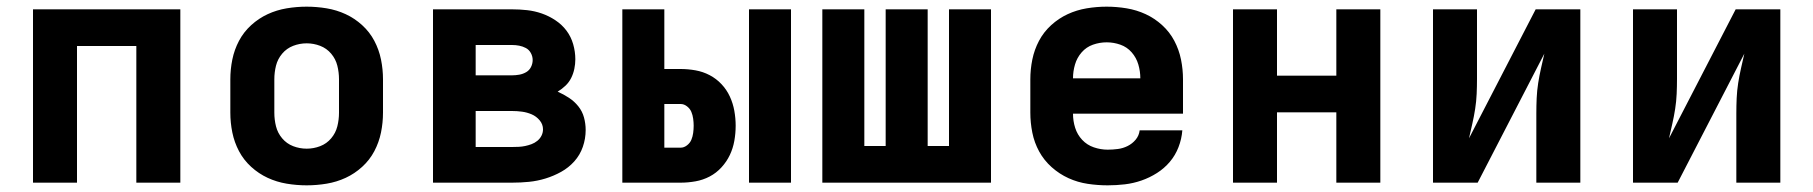

<svg xmlns="http://www.w3.org/2000/svg" viewBox="-20 -548 5440 576"><path d="M79 0V-520H521V0H389V-410H211V0Z M900 8Q870 8 840 3Q810 -2 783 -14.5Q756 -27 733.5 -47.5Q711 -68 697 -94.5Q683 -121 677 -150.5Q671 -180 671 -210V-310Q671 -340 677 -369.5Q683 -399 697 -425.5Q711 -452 733.5 -472.5Q756 -493 783 -505.5Q810 -518 840 -523Q870 -528 900 -528Q930 -528 960 -523Q990 -518 1017 -505.5Q1044 -493 1066.5 -472.5Q1089 -452 1103 -425.5Q1117 -399 1123 -369.5Q1129 -340 1129 -310V-210Q1129 -180 1123 -150.5Q1117 -121 1103 -94.5Q1089 -68 1066.5 -47.5Q1044 -27 1017 -14.5Q990 -2 960 3Q930 8 900 8ZM900 -102Q921 -102 940.5 -109.5Q960 -117 973.5 -133Q987 -149 992 -169Q997 -189 997 -210V-310Q997 -331 992 -351Q987 -371 973.5 -387Q960 -403 940.5 -410.5Q921 -418 900 -418Q879 -418 859.5 -410.5Q840 -403 826.5 -387Q813 -371 808 -351Q803 -331 803 -310V-210Q803 -189 808 -169Q813 -149 826.5 -133Q840 -117 859.5 -109.5Q879 -102 900 -102Z M1279 0V-520H1516Q1539 -520 1561.5 -517.5Q1584 -515 1605.5 -507.5Q1627 -500 1646.5 -487Q1666 -474 1679.5 -456Q1693 -438 1699.5 -415.5Q1706 -393 1706 -370Q1706 -356 1703 -341.5Q1700 -327 1693.5 -314Q1687 -301 1676.5 -291Q1666 -281 1653 -273Q1671 -265 1687 -254.5Q1703 -244 1715 -229Q1727 -214 1732 -195.5Q1737 -177 1737 -158Q1737 -132 1728.5 -107.5Q1720 -83 1703 -64Q1686 -45 1663.5 -32.5Q1641 -20 1616.5 -12.5Q1592 -5 1567 -2.5Q1542 0 1516 0ZM1407 -322H1516Q1527 -322 1538 -324Q1549 -326 1558.5 -331.5Q1568 -337 1573 -347Q1578 -357 1578 -368Q1578 -379 1572.5 -389Q1567 -399 1557.5 -404Q1548 -409 1537.5 -411Q1527 -413 1516 -413H1407ZM1407 -107H1516Q1526 -107 1536 -107.5Q1546 -108 1555.5 -110Q1565 -112 1574.5 -115.5Q1584 -119 1592 -125.5Q1600 -132 1604.5 -141Q1609 -150 1609 -160Q1609 -175 1599 -187Q1589 -199 1575 -205Q1561 -211 1546 -213Q1531 -215 1516 -215H1407Z M2227 0V-520H2353V0ZM1847 0V-520H1973V-341H2022Q2044 -341 2066.5 -337Q2089 -333 2109 -322.5Q2129 -312 2144.5 -295.5Q2160 -279 2169.5 -258.5Q2179 -238 2183 -215.5Q2187 -193 2187 -171Q2187 -148 2183 -125.5Q2179 -103 2169.5 -83Q2160 -63 2144.5 -46Q2129 -29 2109 -18.5Q2089 -8 2066.5 -4Q2044 0 2022 0ZM1973 -105H2022Q2032 -105 2041 -112Q2050 -119 2054 -128.5Q2058 -138 2059.5 -149Q2061 -160 2061 -171Q2061 -181 2059.5 -192Q2058 -203 2054 -212.5Q2050 -222 2041 -229Q2032 -236 2022 -236H1973Z M2447 0V-520H2573V-110H2637V-520H2763V-110H2827V-520H2953V0Z M3303 8Q3273 8 3243 3.5Q3213 -1 3185.5 -13.5Q3158 -26 3135 -46.5Q3112 -67 3097.5 -93.5Q3083 -120 3077 -150Q3071 -180 3071 -210V-310Q3071 -340 3077 -369.5Q3083 -399 3097 -425.5Q3111 -452 3133.5 -472.5Q3156 -493 3183 -505.5Q3210 -518 3240 -523Q3270 -528 3300 -528Q3330 -528 3360 -523Q3390 -518 3417 -505.5Q3444 -493 3466.5 -472.5Q3489 -452 3503 -425.5Q3517 -399 3523 -369.5Q3529 -340 3529 -310V-207H3199Q3199 -185 3205.5 -164.5Q3212 -144 3226.5 -128.5Q3241 -113 3261.5 -106Q3282 -99 3303 -99Q3318 -99 3333.5 -101Q3349 -103 3363 -110Q3377 -117 3387 -129Q3397 -141 3399 -157H3527Q3525 -131 3515.5 -106.5Q3506 -82 3489.5 -62.5Q3473 -43 3451 -29Q3429 -15 3404.5 -6.5Q3380 2 3354.5 5Q3329 8 3303 8ZM3199 -313H3401Q3401 -334 3395 -354.5Q3389 -375 3375 -391Q3361 -407 3341 -414Q3321 -421 3300 -421Q3279 -421 3259 -414Q3239 -407 3225 -391Q3211 -375 3205 -354.5Q3199 -334 3199 -313Z M3679 0V-520H3811V-321H3989V-520H4121V0H3989V-211H3811V0Z M4279 0V-520H4411V-312Q4411 -289 4410 -266.5Q4409 -244 4405.5 -221.5Q4402 -199 4397 -177Q4392 -155 4387 -133L4587 -520H4721V0H4589V-208Q4589 -231 4590 -253.5Q4591 -276 4594.5 -298.5Q4598 -321 4603 -343Q4608 -365 4613 -387L4413 0Z M4879 0V-520H5011V-312Q5011 -289 5010 -266.5Q5009 -244 5005.5 -221.5Q5002 -199 4997 -177Q4992 -155 4987 -133L5187 -520H5321V0H5189V-208Q5189 -231 5190 -253.5Q5191 -276 5194.5 -298.5Q5198 -321 5203 -343Q5208 -365 5213 -387L5013 0Z"/></svg>

Font: Iosevka SS04 XBd Ex
Style: Regular
Weight: 800
Width: 7
Monospace: yes
Designer: Belleve Invis
Foundry: Belleve Invis
Version: Version 19.0.0; ttfautohint (v1.8.4)